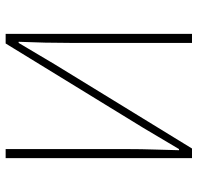

<svg xmlns="http://www.w3.org/2000/svg" viewBox="-30 -670 700 680"><g transform="rotate(90 320.0 -330.0)"><path d="M100 0V-660H132V-232Q132 -186 131 -140Q130 -94 128 -46H132L208 -174L506 -660H540V0H508V-434Q508 -481 509.5 -524.5Q511 -568 512 -614H508L432 -486L134 0Z"/></g></svg>

Font: Source Sans 3 VF
Style: Regular
Weight: 200
Designer: Paul D. Hunt
Foundry: Adobe
Version: Version 3.046;hotconv 1.0.118;makeotfexe 2.5.65603